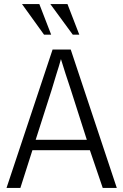

<svg xmlns="http://www.w3.org/2000/svg" viewBox="-20 -922 605 942"><path d="M227 -902H311L369 -752H337ZM88 -902H173L231 -752H196ZM257 -559Q239 -502 234 -483L155 -236H406L327 -483Q300 -563 279 -632Q270 -599 257 -559ZM12 0 238 -679H327L553 0H484L421 -185H139L80 0Z"/></svg>

Font: Pavanam
Style: Regular
Weight: 400
Designer: Tharique Azeez
Foundry: Tharique Azeez
Version: Version 1.86; ttfautohint (v1.3) -l 8 -r 50 -G 200 -x 14 -D 